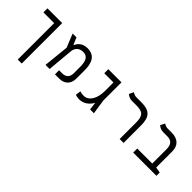

<svg xmlns="http://www.w3.org/2000/svg" viewBox="105 -1554 2720 2720"><g transform="rotate(45 1465.0 -194.0)"><path d="M396 224.6V-585.9H100.6V-504.9H315.9V224.6Z M647.5 0H730L764.6 -385.7C772 -465.3 821.8 -507.8 896.5 -507.8C990.2 -507.8 1014.6 -433.1 1014.6 -321.8V-198.2C1014.6 -108.4 955.1 -82 900.4 -82H836.9V0H927.2C1012.7 0 1093.8 -50.8 1093.8 -169.9V-341.8C1093.8 -477.5 1050.8 -588.9 903.3 -588.9C798.8 -588.9 752 -527.8 731.9 -480H727.1L681.6 -585.9H605L687 -383.3Z M1327.6 8.8C1417.5 8.8 1483.9 -42.5 1525.4 -117.7L1540.5 0H1616.7L1583.5 -224.1V-585.9H1319.8V-504.9H1504.4V-332.5C1504.4 -183.6 1441.4 -72.3 1336.9 -72.3C1310.5 -72.3 1285.2 -76.7 1262.2 -84.5L1251 -5.9C1277.3 5.4 1301.8 8.8 1327.6 8.8Z M2211.4 -348.6C2211.4 -519.5 2151.4 -585.9 1979 -585.9H1878.9C1850.1 -585.9 1821.8 -601.1 1807.1 -611.8L1773.9 -543.5C1797.4 -524.9 1828.1 -504.9 1873 -504.9H1964.8C2095.2 -504.9 2132.8 -462.9 2132.8 -322.3V0H2211.4Z M2870.1 -65.4 2784.2 -81.1V-400.9C2784.2 -520.5 2714.4 -585.9 2588.9 -585.9H2505.4C2476.1 -585.9 2448.2 -601.1 2433.6 -611.8L2399.9 -543.5C2423.3 -524.9 2454.6 -504.9 2499 -504.9H2578.1C2666.5 -504.9 2705.1 -462.9 2705.1 -362.3V-81.1H2404.3V0H2870.1Z"/></g></svg>

Font: Cascadia Code SemiLight
Style: Regular
Weight: 350
Monospace: yes
Designer: Aaron Bell
Foundry: Saja Typeworks
Version: Version 2404.023